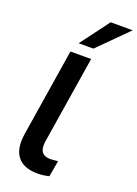

<svg xmlns="http://www.w3.org/2000/svg" viewBox="-175 -1009 779 1090"><g transform="rotate(20 214.5 -464.5)"><path d="M199 10Q114 10 77 -37.5Q40 -85 54 -176L138 -705H263L179 -177Q175 -148 180 -129Q185 -110 200.5 -101Q216 -92 241 -92Q252 -92 263 -93.5Q274 -95 285 -96L268 1Q253 5 235 7.5Q217 10 199 10ZM166 -765 296 -939H429L255 -765Z"/></g></svg>

Font: Nunito Sans 12pt ExtraLight
Style: Italic
Weight: 200
Italic angle: -9°
Designer: Vernon Adams
Foundry: Vernon Adams
Version: Version 3.101;gftools[0.9.27]